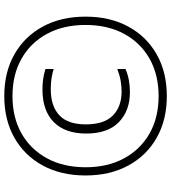

<svg xmlns="http://www.w3.org/2000/svg" viewBox="29 -820 802 900"><g transform="rotate(-90 430.0 -370.0)"><path d="M429.5 11Q318 11 234.2 -36.5Q150.5 -84 104 -169.8Q57.5 -255.5 57.5 -370Q57.5 -484.5 104 -570.2Q150.5 -656 234.2 -703.5Q318 -751 429.5 -751Q541.5 -751 625.2 -703.5Q709 -656 755.5 -570.2Q802 -484.5 802 -370Q802 -255.5 755.5 -169.8Q709 -84 625.2 -36.5Q541.5 11 429.5 11ZM448 -162Q361 -162 307.5 -213.8Q254 -265.5 254 -367Q254 -465.5 307.5 -518.8Q361 -572 460.5 -572Q486 -572 509.2 -568.8Q532.5 -565.5 556.5 -558V-519.5Q533.5 -526.5 511 -529.8Q488.5 -533 462 -533Q382.5 -533 339.8 -493Q297 -453 297 -369Q297 -283 338.5 -242Q380 -201 451.5 -201Q473.5 -201 499.8 -205.2Q526 -209.5 556.5 -221V-182.5Q531.5 -172 504.5 -167Q477.5 -162 448 -162ZM429.5 -27.5Q530 -27.5 605 -70Q680 -112.5 721.5 -189.5Q763 -266.5 763 -370Q763 -473.5 721.5 -550.5Q680 -627.5 605 -670Q530 -712.5 429.5 -712.5Q329 -712.5 254.2 -670Q179.5 -627.5 137.8 -550.5Q96 -473.5 96 -370Q96 -266.5 137.8 -189.5Q179.5 -112.5 254.2 -70Q329 -27.5 429.5 -27.5Z"/></g></svg>

Font: Encode Sans SC Condensed Thin ExtraLight
Style: Regular
Weight: 250
Version: Version 3.002